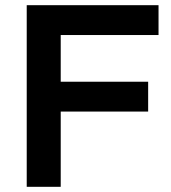

<svg xmlns="http://www.w3.org/2000/svg" viewBox="-20 -720 659 740"><path d="M83 0V-700H591V-585H214V-405H551V-290H214V0Z"/></svg>

Font: REM Medium
Style: Regular
Weight: 500
Designer: Octavio Pardo
Foundry: Ashler Design
Version: Version 1.005;gftools[0.9.28]